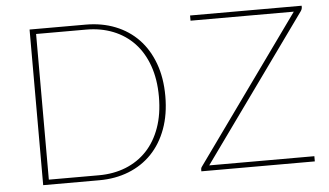

<svg xmlns="http://www.w3.org/2000/svg" viewBox="-50 -784 1482 864"><g transform="rotate(-5 691.5 -351.5)"><path d="M694 -351.5Q694 -269 670 -203.8Q646 -138.5 602.5 -93.2Q559 -48 498.5 -24Q438 0 365 0H111.5V-703H365Q438 -703 498.5 -679Q559 -655 602.5 -609.8Q646 -564.5 670 -499.2Q694 -434 694 -351.5ZM665 -351.5Q665 -430 643.2 -491.2Q621.5 -552.5 581.8 -594.5Q542 -636.5 486.8 -658.5Q431.5 -680.5 365 -680.5H139V-22.5H365Q431.5 -22.5 486.8 -44.5Q542 -66.5 581.8 -108.5Q621.5 -150.5 643.2 -211.8Q665 -273 665 -351.5ZM1340.5 -695Q1340.5 -688.5 1335.5 -680.5L863.5 -23.5H1338.5V0H826V-8.5Q826 -12.5 827 -15.2Q828 -18 830.5 -21L1303 -679.5H836.5V-703H1340.5Z"/></g></svg>

Font: Lato 2
Style: Regular
Weight: 200
Designer: Lukasz Dziedzic with Adam Twardoch and Botio Nikoltchev
Foundry: tyPoland Lukasz Dziedzic
Version: Version 2.015; 2015-08-06; http://www.latofonts.com/